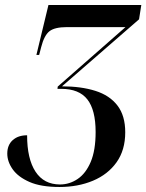

<svg xmlns="http://www.w3.org/2000/svg" viewBox="-20 -734 583 765"><path d="M217 11Q143 11 97.5 -9Q52 -29 30.5 -59.5Q9 -90 9 -122Q9 -156 30.5 -175.5Q52 -195 88 -195Q88 -101 121.5 -50Q155 1 219 1Q257 1 289.5 -21Q322 -43 341.5 -89Q361 -135 361 -208Q361 -296 328 -338Q295 -380 224 -380H209L210 -389L480 -626H247Q198 -626 177 -609.5Q156 -593 144 -546L136 -515H125L173 -714H543L534 -657L227 -390Q303 -390 360 -372Q417 -354 448 -313.5Q479 -273 479 -207Q479 -136 444.5 -87.5Q410 -39 350.5 -14Q291 11 217 11Z"/></svg>

Font: Noto Serif Display Condensed SemiBold
Style: Italic
Weight: 600
Width: 3
Italic angle: -12°
Designer: Monotype Design Team
Foundry: Monotype Imaging Inc.
Version: Version 2.009